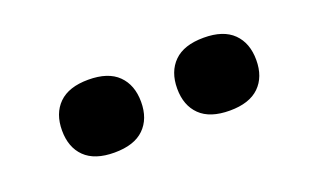

<svg xmlns="http://www.w3.org/2000/svg" viewBox="-36 -913 657 405"><g transform="rotate(-20 292.5 -710.0)"><path d="M429.5 -628Q385 -628 362.8 -649.8Q340.5 -671.5 340.5 -709.5Q340.5 -747.5 362.8 -769.5Q385 -791.5 429.5 -791.5Q473.5 -791.5 495.8 -769.5Q518 -747.5 518 -709.5Q518 -671.5 495.8 -649.8Q473.5 -628 429.5 -628ZM170.5 -628Q126.5 -628 104.2 -649.8Q82 -671.5 82 -709.5Q82 -747.5 104.2 -769.5Q126.5 -791.5 170.5 -791.5Q215 -791.5 237.2 -769.5Q259.5 -747.5 259.5 -709.5Q259.5 -671.5 237.2 -649.8Q215 -628 170.5 -628Z"/></g></svg>

Font: Encode Sans SemiExpanded SemiExpanded
Style: Bold
Weight: 700
Width: 6
Designer: Multiple Designers
Foundry: Impallari Type
Version: Version 3.000; ttfautohint (v1.8.3) -l 8 -r 50 -G 200 -x 14 